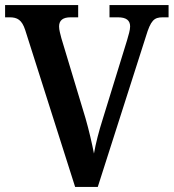

<svg xmlns="http://www.w3.org/2000/svg" viewBox="-20 -734 682 754"><path d="M79 -616 275 0H364L553 -591C572 -654 585 -666 619 -666H642V-714H410V-666H443C476 -666 491 -654 491 -630C491 -616 485 -597 479 -576L384 -268C368 -218 356 -171 349 -131C341 -172 329 -224 316 -269L221 -584C217 -600 212 -616 212 -630C212 -654 227 -666 257 -666H287V-714H0V-666H18C48 -666 66 -656 79 -616Z"/></svg>

Font: Noto Serif Khmer SemiCondensed SemiBold
Style: Regular
Weight: 600
Width: 4
Designer: Danh Hong and the Monotype Design Team
Foundry: Monotype Imaging Inc.
Version: Version 2.004